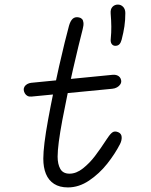

<svg xmlns="http://www.w3.org/2000/svg" viewBox="-20 -802 660 838"><path d="M169 -109.5Q169 -165 190 -280Q211 -395 238 -513Q265 -631 281 -689Q287 -710.5 297.2 -720Q307.5 -729.5 324.5 -726Q332.5 -724.5 337.8 -719.2Q343 -714 344.2 -703Q345.5 -692 341 -675Q324.5 -611.5 298.8 -500.2Q273 -389 252.2 -278.5Q231.5 -168 231.5 -118.5Q231.5 -85.5 243.2 -64.8Q255 -44 283.5 -44Q313 -44 342 -67Q371 -90 394.2 -120.5Q417.5 -151 447.5 -197L449 -199Q462 -219 471.8 -225Q481.5 -231 496 -225Q510 -219 511 -204.2Q512 -189.5 504 -173.5Q482 -130.5 447.8 -87.2Q413.5 -44 369 -14Q324.5 16 276.5 16Q240 16 216 0.5Q192 -15 180.5 -43Q169 -71 169 -109.5ZM83.5 -409.5Q83 -417.5 87.2 -424.2Q91.5 -431 99.2 -435.2Q107 -439.5 115.5 -440.5L471.5 -475.5Q482.5 -476.5 490.5 -473.5Q498.5 -470.5 503.2 -464.5Q508 -458.5 509 -450Q510 -441.5 505 -433.8Q500 -426 490.8 -420.8Q481.5 -415.5 469.5 -414.5L117.5 -380.5Q107.5 -379.5 100.2 -383.2Q93 -387 88.8 -394Q84.5 -401 83.5 -409.5ZM463.5 -634Q466 -658.5 465.8 -685.8Q465.5 -713 463 -743Q461.5 -762.5 471 -772.2Q480.5 -782 494.5 -782Q508 -782 517.5 -772Q527 -762 527 -745Q527 -713.5 523 -686.8Q519 -660 511 -629Q507.5 -615.5 501 -608.8Q494.5 -602 483.5 -602Q473 -602 467.2 -610.5Q461.5 -619 463.5 -634Z"/></svg>

Font: Monaspace Radon Var
Style: Regular
Weight: 400
Designer: Riley Cran and the Lettermatic Team
Version: Version 1.000 (Monaspace Radon Var)